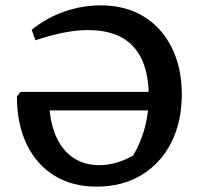

<svg xmlns="http://www.w3.org/2000/svg" viewBox="-20 -685 748 715"><path d="M340 10Q249 10 182.5 -31Q116 -72 79.5 -147.5Q43 -223 43 -326L57 -343H599V-274H117L163 -313Q164 -235 187 -181Q210 -127 251.5 -98.5Q293 -70 350 -70Q413 -70 476 -106Q505 -155 519.5 -210.5Q534 -266 534 -325Q534 -406 509 -461.5Q484 -517 434 -545Q384 -573 307 -573Q264 -573 214.5 -563Q165 -553 112 -535L98 -574Q152 -618 218.5 -641.5Q285 -665 356 -665Q447 -665 514.5 -624Q582 -583 619.5 -508Q657 -433 657 -333Q657 -231 617.5 -153.5Q578 -76 506.5 -33Q435 10 340 10Z"/></svg>

Font: Piazzolla 24pt SemiBold
Style: Regular
Weight: 600
Designer: Juan Pablo del Peral
Foundry: Huerta Tipografica
Version: Version 2.005